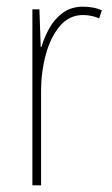

<svg xmlns="http://www.w3.org/2000/svg" viewBox="-20 -555 336 575"><path d="M229 -535Q243 -535 257.5 -532.5Q272 -530 285 -524L277 -500Q268 -504 255.5 -507Q243 -510 229 -510Q187 -510 159 -476.5Q131 -443 117 -391Q103 -339 103 -283V0H77V-527H98L102 -414H104Q112 -442 127.5 -470Q143 -498 168 -516.5Q193 -535 229 -535Z"/></svg>

Font: Noto Sans Devanagari UI Condensed Thin
Style: Regular
Weight: 100
Width: 3
Designer: Jelle Bosma - Monotype Design Team
Foundry: Monotype Imaging Inc.
Version: Version 2.004; ttfautohint (v1.8.4.7-5d5b)